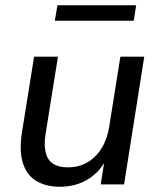

<svg xmlns="http://www.w3.org/2000/svg" viewBox="-20 -703 605 732"><path d="M208 9Q156 9 119.5 -12.5Q83 -34 68 -79Q53 -124 63 -194L110 -487H201L154 -194Q147 -151 154 -122Q161 -93 182 -79Q203 -65 238 -65Q282 -65 315 -85Q348 -105 369 -140.5Q390 -176 397 -224L439 -487H530L453 0H364L381 -108H391Q366 -52 318.5 -21.5Q271 9 208 9ZM189 -624 199 -683H499L490 -624Z"/></svg>

Font: Nunito Sans 12pt Medium
Style: Italic
Weight: 500
Italic angle: -9°
Designer: Vernon Adams
Foundry: Vernon Adams
Version: Version 3.101;gftools[0.9.27]